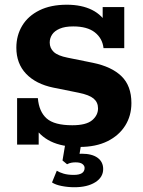

<svg xmlns="http://www.w3.org/2000/svg" viewBox="-20 -613 607 814"><path d="M317.5 10Q243.7 10 195.2 -13.6Q146.7 -37.3 120.4 -84L144 -72.1V0H52.5V-197H140.5Q145.2 -139.9 177.7 -110.9Q210.2 -82 286.5 -82Q345 -82 370.3 -103Q395.6 -124.1 395.6 -153.5Q395.6 -179.4 376.9 -195.1Q358.2 -210.8 313.6 -219.8L206 -241.5Q132 -256.8 90.6 -300.2Q49.3 -343.6 49.3 -410.9Q49.3 -462.7 74.1 -504Q98.9 -545.3 146.9 -569.1Q194.9 -593 263.2 -593Q325.9 -593 370.3 -570.9Q414.6 -548.8 439 -502.7H415.3V-583H506.8V-408.9H418.9Q414.3 -450.4 382.2 -475.7Q350 -501 290.4 -501Q255.6 -501 233.3 -491.5Q211 -481.9 200.9 -466.4Q190.8 -451 190.8 -432.5Q190.8 -409.1 207.8 -392.9Q224.9 -376.7 266.5 -368.5L374.1 -346.7Q453.1 -330.5 495.1 -289.8Q537.1 -249.1 537.1 -175.9Q537.1 -122.3 510.8 -80.4Q484.5 -38.5 435.5 -14.2Q386.4 10 317.5 10ZM295.4 180.8Q268.1 180.8 241.7 175.6Q215.3 170.5 200.5 160.5L220.8 110.8Q231.6 117.8 249.7 123.2Q267.8 128.5 292.8 128.5Q338.7 128.5 338.7 98.9Q338.7 89.5 329.6 82.4Q320.5 75.3 300.5 75.3Q292 75.3 283.4 76.7Q274.8 78 264.3 83.3L245 67.4L258 -10H325.4L314.1 58.5L282.2 48.2Q293.2 43.4 304.6 41Q316 38.7 326.7 38.7Q370 38.7 393.7 55.9Q417.4 73.2 417.4 103.7Q417.4 138.7 383.7 159.8Q350 180.8 295.4 180.8Z"/></svg>

Font: Rokkitt SemiBold
Style: Regular
Weight: 600
Designer: Vernon Adams
Foundry: Vernon Adams
Version: Version 3.103